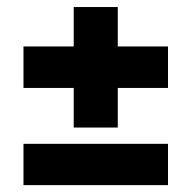

<svg xmlns="http://www.w3.org/2000/svg" viewBox="-20 -578 558 560"><path d="M48.5 -38V-158.5H470V-38ZM323.5 -206H195V-557.5H323.5ZM48.5 -321.5V-442.5H470V-321.5Z"/></svg>

Font: Anek Bangla Medium
Style: Bold
Weight: 700
Version: Version 1.003